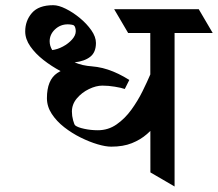

<svg xmlns="http://www.w3.org/2000/svg" viewBox="-20 -692 823 725"><path d="M574.2 -388.7 576.7 -228.5Q558.1 -206.1 534.4 -185.3Q510.7 -164.6 478 -151.4Q445.3 -138.2 399.9 -138.2Q378.9 -138.2 348.4 -147.2Q317.9 -156.2 284.7 -172.6Q251.5 -189 222.4 -211.7Q193.4 -234.4 175.3 -262.2Q157.2 -290 157.2 -321.3Q157.2 -390.1 196.3 -416.3Q235.4 -442.4 304.7 -442.4Q347.7 -442.4 387.5 -429.2Q427.2 -416 468.3 -390.1L451.2 -356Q437.5 -360.8 413.3 -364.7Q389.2 -368.7 366.7 -368.7Q342.8 -368.7 315.9 -355.7Q289.1 -342.8 270.3 -320.6Q251.5 -298.3 251.5 -270.5Q251.5 -254.4 256.1 -237.5Q260.7 -220.7 264.2 -218.3Q273.4 -210.9 298.1 -205.6Q322.8 -200.2 349.6 -200.2Q388.7 -200.2 420.2 -222.2Q451.7 -244.1 476.1 -277.8Q500.5 -311.5 518.3 -347.7Q536.1 -383.8 547.9 -411.6ZM181.2 -672.4Q201.2 -672.4 228.3 -658.9Q255.4 -645.5 281.5 -624Q307.6 -602.5 325 -577.6Q342.3 -552.7 342.3 -529.8Q342.3 -494.6 321 -477.8Q299.8 -460.9 261.7 -456.5Q291 -443.8 328.1 -441.4L319.8 -384.3Q302.2 -384.8 272.2 -395.3Q242.2 -405.8 208.3 -423.8Q174.3 -441.9 144 -465.6Q113.8 -489.3 94.5 -516.8Q75.2 -544.4 75.2 -573.2Q75.2 -613.8 100.6 -643.1Q126 -672.4 181.2 -672.4ZM258.8 -596.2Q256.8 -597.7 249.8 -598.9Q242.7 -600.1 235.8 -600.1Q208 -600.1 187.7 -581.1Q167.5 -562 167.5 -536.1Q167.5 -519 177.2 -502.9Q197.3 -505.4 217.8 -516.4Q238.3 -527.3 252.2 -543Q266.1 -558.6 266.1 -574.2Q266.1 -580.1 264.4 -586.7Q262.7 -593.3 258.8 -596.2ZM610.4 -657.2 663.1 -567.4H463.9L411.1 -657.2ZM730.5 -657.2 783.2 -567.4H579.1L526.4 -657.2ZM547.9 -41 547.4 -647.5H639.2V12.2Z"/></svg>

Font: Annapurna SIL
Style: Bold
Weight: 700
Designer: Peter Martin, Annie Olsen
Foundry: SIL International
Version: Version 2.000